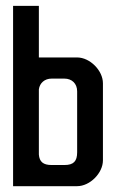

<svg xmlns="http://www.w3.org/2000/svg" viewBox="-20 -639 398 659"><path d="M157.2 -369.2H201C226.9 -369.2 244.8 -352.2 244.8 -325.4V-116.4C244.8 -85.6 232.8 -72.6 201 -72.6H157.2C128.4 -72.6 115.4 -83.6 113.4 -108.5V-332.3C116.4 -354.2 133.3 -369.2 157.2 -369.2ZM333.3 -88.6V-353.2C333.3 -397 288.6 -441.8 244.8 -441.8H113.4V-618.9H24.9V-361.2V-353.2V-88.6V-80.6V0H244.8C288.6 0 333.3 -44.8 333.3 -88.6Z"/></svg>

Font: Ulica
Style: Regular
Weight: 400
Version: Version